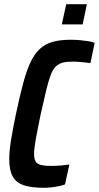

<svg xmlns="http://www.w3.org/2000/svg" viewBox="-20 -885 470 913"><path d="M188 8Q128 8 92 -4.5Q56 -17 40 -46.5Q24 -76 24 -128Q24 -166 32.5 -219Q41 -272 56 -344Q74 -428 90 -488.5Q106 -549 125 -589Q144 -629 169.5 -652.5Q195 -676 230.5 -686Q266 -696 317 -696Q339 -696 360.5 -694Q382 -692 400.5 -689Q419 -686 430 -681L410 -585Q395 -587 380.5 -588.5Q366 -590 352.5 -591Q339 -592 328 -592Q299 -592 280 -587.5Q261 -583 246.5 -570Q232 -557 221.5 -529.5Q211 -502 200 -457Q189 -412 174 -344Q159 -272 150.5 -225Q142 -178 142 -154Q142 -129 150 -116.5Q158 -104 176.5 -100Q195 -96 223 -96Q244 -96 268.5 -98Q293 -100 310 -103L289 -8Q276 -3 258.5 0.5Q241 4 223 6Q205 8 188 8ZM274 -769 295 -865H393L373 -769Z"/></svg>

Font: Saira Condensed SemiBold
Style: Italic
Weight: 600
Width: 3
Italic angle: -12°
Designer: Hector Gatti with collaboration of the Omnibus-Type team
Foundry: Omnibus-Type
Version: Version 1.101